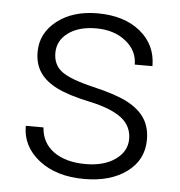

<svg xmlns="http://www.w3.org/2000/svg" viewBox="-45 -581 595 633"><g transform="rotate(5 253.0 -264.0)"><path d="M392.6 -134.3Q392.6 -177.7 357.7 -204.1Q322.8 -230.5 252.4 -245.4Q182.1 -260.3 143.3 -279.5Q104.5 -298.8 85.7 -326.7Q66.9 -354.5 66.9 -394Q66.9 -456.5 119.1 -497.3Q171.4 -538.1 252.9 -538.1Q341.3 -538.1 394.8 -494.4Q448.2 -450.7 448.2 -380.4H389.6Q389.6 -426.8 350.8 -457.5Q312 -488.3 252.9 -488.3Q195.3 -488.3 160.4 -462.6Q125.5 -437 125.5 -396Q125.5 -356.4 154.5 -334.7Q183.6 -313 260.5 -294.9Q337.4 -276.9 375.7 -256.3Q414.1 -235.8 432.6 -207Q451.2 -178.2 451.2 -137.2Q451.2 -70.3 397.2 -30.3Q343.3 9.8 256.3 9.8Q164.1 9.8 106.7 -34.9Q49.3 -79.6 49.3 -147.9H107.9Q111.3 -96.7 151.1 -68.1Q190.9 -39.6 256.3 -39.6Q317.4 -39.6 355 -66.4Q392.6 -93.3 392.6 -134.3Z"/></g></svg>

Font: Vazir Thin
Style: Thin
Weight: 100
Designer: Saber Rastikerdar
Foundry: Saber Rastikerdar
Version: Version 30.0.0